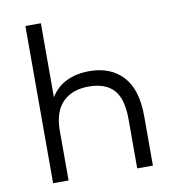

<svg xmlns="http://www.w3.org/2000/svg" viewBox="-79 -772 774 843"><g transform="rotate(-10 307.5 -350.5)"><path d="M465 -220Q465 -311 428 -351Q391 -391 317 -391Q244 -391 202.5 -350Q161 -309 159 -228V0H90V-701H159V-371Q185 -414 229 -435.5Q273 -457 332 -457Q426 -457 480.5 -398.5Q535 -340 535 -220V0H465Z"/></g></svg>

Font: PT Root UI Web
Style: Regular
Weight: 400
Designer: Vitaly Kuzmin
Foundry: ParaType Ltd.
Version: Version 1.000W